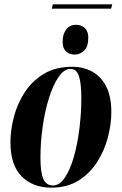

<svg xmlns="http://www.w3.org/2000/svg" viewBox="-20 -853 559 883"><path d="M218 -813 223 -833H496L491 -813ZM324 -602Q299 -602 283.5 -616.5Q268 -631 268 -661Q268 -696 284.5 -717.5Q301 -739 329 -739Q354 -739 370 -724Q386 -709 386 -681Q386 -637 366.5 -619.5Q347 -602 324 -602ZM216 10Q131 10 79.5 -42Q28 -94 28 -199Q28 -255 44 -316Q60 -377 94 -429Q128 -481 182 -513.5Q236 -546 313 -546Q362 -546 402.5 -524.5Q443 -503 467.5 -457Q492 -411 492 -337Q492 -283 476.5 -222.5Q461 -162 427.5 -109Q394 -56 341.5 -23Q289 10 216 10ZM223 0Q254 0 278.5 -36.5Q303 -73 320 -133Q337 -193 345.5 -264Q354 -335 354 -403Q354 -470 343 -503Q332 -536 304 -536Q275 -536 250 -500Q225 -464 206 -404.5Q187 -345 176.5 -272.5Q166 -200 166 -128Q166 -57 180 -28.5Q194 0 223 0Z"/></svg>

Font: Noto Serif Display ExtraCondensed ExtraBold
Style: Italic
Weight: 800
Width: 2
Italic angle: -12°
Designer: Monotype Design Team
Foundry: Monotype Imaging Inc.
Version: Version 2.009